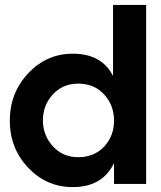

<svg xmlns="http://www.w3.org/2000/svg" viewBox="-20 -750 656 783"><path d="M277 13Q170 13 95 -66Q20 -145 20 -258Q20 -371 95 -451Q170 -531 277 -531Q395 -531 441 -440V-730H576V0H445V-85Q398 13 277 13ZM299 -109Q364 -109 404.5 -152Q445 -195 445 -258Q445 -321 404.5 -365Q364 -409 299 -409Q236 -409 195.5 -365Q155 -321 155 -259Q155 -198 195.5 -153.5Q236 -109 299 -109Z"/></svg>

Font: Cal Sans
Style: Regular
Weight: 400
Designer: Designer Mark Davis DBA MarkFonts
Foundry: Designer Mark Davis DBA MarkFonts
Version: Version 1.000